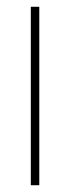

<svg xmlns="http://www.w3.org/2000/svg" viewBox="-20 -547 206 567"><path d="M96 0H71V-527H96Z"/></svg>

Font: Noto Sans Sinhala UI ExtraCondensed Thin
Style: Regular
Weight: 100
Width: 2
Designer: Jelle Bosma - Monotype Design Team
Foundry: Monotype Imaging Inc.
Version: Version 2.006; ttfautohint (v1.8.4.7-5d5b)